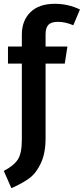

<svg xmlns="http://www.w3.org/2000/svg" viewBox="-30 -774 441 1011"><path d="M275 -659Q240 -659 225 -643.5Q210 -628 210 -593V-529H325L311 -439H210V-46Q210 31 186 83.5Q162 136 126.5 163Q91 190 30 217L-10 126Q42 99 63.5 66.5Q85 34 85 -38V-439H12V-529H85V-592Q85 -665 130 -709.5Q175 -754 259 -754Q329 -754 391 -724L356 -641Q314 -659 275 -659Z"/></svg>

Font: Fira Sans Condensed Medium
Style: Regular
Weight: 500
Width: 3
Designer: Carrois Corporate & Edenspiekermann AG
Foundry: Carrois Corporate GbR & Edenspiekermann AG
Version: Version 4.203;PS 004.203;hotconv 1.0.88;makeotf.lib2.5.64775